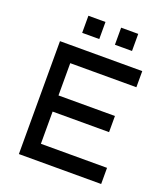

<svg xmlns="http://www.w3.org/2000/svg" viewBox="-159 -1007 978 1119"><g transform="rotate(20 330.0 -448.0)"><path d="M89.8 -700.2H600.1V-600.1H189.9V-399.9H540V-299.8H189.9V-100.1H600.1V0H89.8ZM397.9 -896H503.9V-790H397.9ZM194.8 -896H300.8V-790H194.8Z"/></g></svg>

Font: Aldrich [RUS by Daymarius]
Style: Regular
Weight: 400
Designer: Matthew Desmond
Foundry: Matthew Desmond
Version: Version 1.002 August 24, 2018